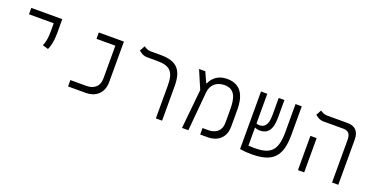

<svg xmlns="http://www.w3.org/2000/svg" viewBox="-26 -1220 3568 1837"><g transform="rotate(20 1758.0 -301.5)"><path d="M359.4 -271C377.9 -310.5 390.1 -366.2 390.1 -441.4V-585.9H74.7V-521H326.7V-441.4C326.7 -366.2 317.9 -327.6 301.3 -288.1Z M662.1 0H844.7C929.2 0 1017.6 -48.8 1017.6 -174.3V-585.9H762.2V-521H954.1V-190.4C954.1 -90.8 883.8 -64.9 825.2 -64.9H662.1Z M1619.6 -349.6C1619.6 -517.1 1557.1 -585.9 1391.6 -585.9H1286.1C1259.3 -585.9 1234.9 -601.1 1220.2 -611.8L1190.4 -558.1C1211.4 -541.5 1236.8 -521 1277.8 -521H1378.9C1511.2 -521 1556.2 -475.1 1556.2 -334V0H1619.6Z M1822.3 0H1886.7L1922.9 -398.4C1930.2 -478 1986.3 -524.4 2065.9 -524.4C2171.9 -524.4 2195.8 -440.9 2195.8 -324.2V-191.4C2195.8 -92.3 2125.5 -65.9 2067.4 -65.9H2007.3V0H2086.4C2170.4 0 2260.3 -47.9 2260.3 -172.9V-346.7C2260.3 -463.9 2225.1 -588.9 2069.8 -588.9C1967.8 -588.9 1919.4 -528.8 1899.4 -481H1894L1846.2 -585.9H1782.7L1862.3 -399.9Z M2531.2 9.3C2740.2 9.3 2828.6 -65.4 2828.6 -294.9V-585.9H2765.1V-295.9C2765.1 -93.8 2684.1 -55.7 2535.2 -55.7C2513.2 -55.7 2493.7 -56.6 2477.5 -58.1V-242.7C2493.2 -235.4 2506.8 -231 2530.3 -231C2599.1 -231 2651.9 -270.5 2651.9 -404.3V-585.9H2593.8V-407.2C2593.8 -301.3 2552.2 -277.3 2509.3 -277.3C2495.6 -277.3 2486.8 -278.8 2477.5 -284.2V-585.9H2413.6V0H2414.1C2433.6 3.4 2478 9.3 2531.2 9.3Z M3350.1 0H3413.6V-459.5C3413.6 -542.5 3374 -585.9 3293 -585.9H3082C3055.7 -585.9 3031.2 -601.1 3016.6 -611.8L2986.8 -558.1C3007.3 -541.5 3032.7 -521 3074.2 -521H3277.3C3326.2 -521 3350.1 -493.7 3350.1 -435.1ZM3002.9 0H3066.4V-348.6H3002.9Z"/></g></svg>

Font: Cascadia Code Light
Style: Regular
Weight: 300
Monospace: yes
Designer: Aaron Bell
Foundry: Saja Typeworks
Version: Version 2404.023